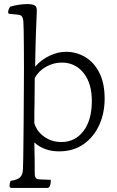

<svg xmlns="http://www.w3.org/2000/svg" viewBox="-20 -810 575 945"><path d="M37 115Q27 115 27 105Q27 101 28 93.5Q29 86 33 80Q68 75 80 61.5Q92 48 93 23Q94 2 94.5 -37Q95 -76 95.5 -124.5Q96 -173 96.5 -221.5Q97 -270 97 -310Q97 -336 97.5 -381Q98 -426 98 -477.5Q98 -529 97.5 -577.5Q97 -626 96.5 -660.5Q96 -695 95 -705Q93 -723 87 -730Q81 -737 65 -738L27 -742Q20 -742 20 -750Q20 -756 23 -764Q26 -772 30 -777Q49 -783 72.5 -786.5Q96 -790 115 -790Q138 -790 150.5 -783.5Q163 -777 161 -751Q159 -709 156.5 -635.5Q154 -562 153 -482Q183 -516 223.5 -535.5Q264 -555 305 -555Q356 -555 399 -529.5Q442 -504 468 -454Q494 -404 495 -330Q496 -256 469 -196Q442 -136 391.5 -100.5Q341 -65 271 -65Q197 -65 149 -109Q150 -68 150.5 -28.5Q151 11 151 47Q151 69 168 72Q173 73 187 73.5Q201 74 214.5 74.5Q228 75 230 75Q230 80 229.5 88Q229 96 227 101Q224 111 220 113Q216 115 214 115ZM149 -203Q162 -162 198.5 -136.5Q235 -111 282 -111Q349 -111 390 -164Q431 -217 432 -309Q433 -398 392 -450Q351 -502 284 -502Q244 -502 207.5 -482Q171 -462 151 -426Q150 -359 150 -304Q149 -279 149 -254Q149 -229 149 -203Z"/></svg>

Font: Gowun Batang
Style: Regular
Weight: 400
Designer: Yanghee Ryu
Foundry: Yanghee Ryu
Version: Version 2.000